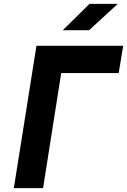

<svg xmlns="http://www.w3.org/2000/svg" viewBox="-20 -965 652 985"><path d="M201 0H51L167 -730H612L589 -590H294ZM437 -810H302L439 -945H584Z"/></svg>

Font: JetBrains Mono Extra Bold
Style: Italic
Weight: 800
Italic angle: -9°
Monospace: yes
Designer: Philipp Nurullin, Konstantin Bulenkov
Foundry: JetBrains
Version: 2.002